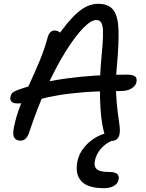

<svg xmlns="http://www.w3.org/2000/svg" viewBox="-20 -729 766 1006"><path d="M567 9Q545 9 535 -9.5Q525 -28 517 -72Q510 -108 506.5 -161Q503 -214 503.5 -273.5Q504 -333 508 -386Q514 -451 517.5 -497Q521 -543 519.5 -570.5Q518 -598 510 -611Q502 -624 484 -624Q457 -624 415.5 -581.5Q374 -539 325 -461Q276 -383 226 -274.5Q176 -166 132 -33Q125 -13 114 -2.5Q103 8 88 8Q65 8 55 -7.5Q45 -23 53 -63Q65 -121 87.5 -178.5Q110 -236 137 -294.5Q164 -353 188.5 -412Q213 -471 229 -530Q233 -548 242.5 -558.5Q252 -569 266 -569Q280 -569 291.5 -561Q303 -553 310 -536L272 -525Q335 -619 387.5 -664Q440 -709 493 -709Q551 -709 575 -675Q599 -641 601 -571Q603 -501 593 -389Q585 -306 588 -246Q591 -186 596.5 -144Q602 -102 606 -74Q610 -46 606 -25Q603 -9 592.5 0Q582 9 567 9ZM71 -187Q49 -187 40 -197Q31 -207 35 -222Q37 -235 46.5 -243.5Q56 -252 77 -259Q193 -300 336.5 -319Q480 -338 643 -338Q678 -338 688.5 -328Q699 -318 695 -299Q691 -279 669 -265.5Q647 -252 611 -252Q496 -252 416.5 -245.5Q337 -239 283 -229.5Q229 -220 191.5 -210Q154 -200 126.5 -193.5Q99 -187 71 -187ZM524 257Q440 257 406 220Q372 183 386 115Q394 75 423 40.5Q452 6 493 -15Q534 -36 578 -36Q588 -36 593.5 -31Q599 -26 598 -17Q596 -10 591 -5Q586 0 569 7Q531 23 507 52Q483 81 477 114Q471 142 486.5 157Q502 172 551 172Q583 172 594 182.5Q605 193 602 210Q597 234 576 245.5Q555 257 524 257Z"/></svg>

Font: Shantell Sans
Style: Italic
Weight: 400
Italic angle: -11°
Designer: Stephen Nixon, Anya Danilova, Shantell Martin
Foundry: Arrow Type
Version: Version 1.011;[c5ecc13dd]